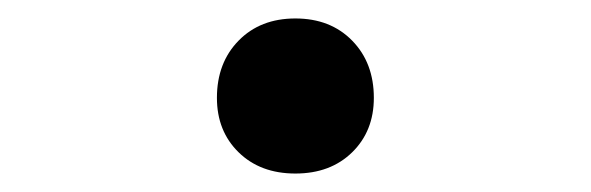

<svg xmlns="http://www.w3.org/2000/svg" viewBox="-20 -447 640 208"><path d="M300 -259Q262 -259 238.5 -282Q215 -305 215 -341Q215 -379 238.5 -403Q262 -427 300 -427Q338 -427 361.5 -403Q385 -379 385 -341Q385 -305 361.5 -282Q338 -259 300 -259Z"/></svg>

Font: Pitagon Sans Mono Medium
Style: Regular
Weight: 500
Monospace: yes
Designer: Travis Tran
Foundry: Pitagon
Version: Version 1.001; ttfautohint (v1.8.4.7-5d5b);gftools[0.9.26]